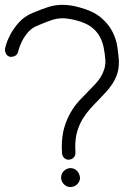

<svg xmlns="http://www.w3.org/2000/svg" viewBox="-30 -756 544 782"><path d="M256.8 -71.3Q272.5 -71.3 283.2 -60.5Q293.9 -49.8 295.9 -32.2Q295.9 -17.6 285.2 -6.3Q274.4 4.9 256.8 5.9Q242.2 5.9 231 -4.9Q219.7 -15.6 218.8 -32.2Q218.8 -47.9 229 -58.6Q239.3 -69.3 253.9 -71.3ZM294.9 -725.6Q349.6 -710.9 380.9 -684.6Q412.1 -658.2 427.7 -627.4Q443.4 -596.7 447.8 -565.9Q452.1 -535.2 454.1 -511.7V-500Q454.1 -474.6 446.8 -453.6Q439.5 -432.6 427.7 -414.6Q416 -396.5 401.4 -380.9Q386.7 -365.2 372.1 -349.6Q354.5 -332 337.4 -313Q320.3 -293.9 306.6 -271.5Q293 -249 284.7 -221.2Q276.4 -193.4 276.4 -157.2Q276.4 -152.3 276.9 -146.5Q277.3 -140.6 277.3 -132.8Q277.3 -122.1 270 -114.3Q262.7 -106.4 250 -105.5Q239.3 -105.5 231.4 -112.8Q223.6 -120.1 222.7 -130.9Q222.7 -137.7 222.2 -144Q221.7 -150.4 221.7 -157.2Q221.7 -202.1 231.9 -236.8Q242.2 -271.5 258.3 -298.8Q274.4 -326.2 294.4 -347.7Q314.5 -369.1 333 -387.7Q346.7 -401.4 358.9 -414.6Q371.1 -427.7 379.9 -441.9Q388.7 -456.1 394 -472.2Q399.4 -488.3 399.4 -507.8Q397.5 -535.2 392.6 -561Q387.7 -586.9 375.5 -608.4Q363.3 -629.9 341.3 -646.5Q319.3 -663.1 281.2 -672.9Q247.1 -681.6 225.6 -681.6Q203.1 -681.6 180.7 -674.3Q158.2 -667 122.1 -651.4Q99.6 -642.6 84.5 -625Q69.3 -607.4 60.5 -589.8Q51.8 -572.3 47.9 -559.6L43.9 -545.9Q39.1 -524.4 11.7 -524.4Q-9.8 -529.3 -9.8 -557.6Q-9.8 -558.6 -4.4 -576.7Q1 -594.7 13.7 -618.2Q26.4 -641.6 47.9 -665.5Q69.3 -689.5 102.5 -703.1Q139.6 -718.8 167 -727.5Q194.3 -736.3 224.6 -736.3Q240.2 -736.3 257.3 -733.9Q274.4 -731.4 294.9 -725.6Z"/></svg>

Font: Coming Soon
Style: Regular
Weight: 400
Designer: Dathan Boardman
Foundry: Open Window
Version: Version 1.002